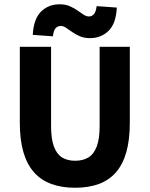

<svg xmlns="http://www.w3.org/2000/svg" viewBox="-20 -872 704 904"><path d="M333.8 12Q270.8 12 222.1 -5.7Q173.3 -23.5 140.2 -60.7Q107.1 -97.9 90.2 -155.7Q73.3 -213.5 73.3 -293.7V-651.7H220.5V-278.7Q220.5 -218.3 233.8 -182.3Q247.1 -146.3 272.2 -130.7Q297.3 -115.1 333.8 -115.1Q370.6 -115.1 396.2 -130.7Q421.8 -146.3 435.5 -182.3Q449.1 -218.3 449.1 -278.7V-651.7H591.2V-293.7Q591.2 -213.5 574.8 -155.7Q558.4 -97.9 526 -60.7Q493.6 -23.5 445.2 -5.7Q396.8 12 333.8 12ZM403.5 -692.4Q376.9 -692.4 356.4 -701.1Q335.9 -709.8 320.1 -721.1Q304.2 -732.3 291.4 -741Q278.5 -749.7 265.6 -749.7Q251.6 -749.7 241.9 -739.2Q232.1 -728.7 229.1 -701L134.2 -707.9Q138.6 -783.7 173.6 -817.7Q208.5 -851.8 260.7 -851.8Q287.3 -851.8 307.8 -843.1Q328.3 -834.4 344.1 -823.2Q360 -811.9 373.2 -803.2Q386.4 -794.5 398.6 -794.5Q412.6 -794.5 422.2 -805.4Q431.8 -816.3 435.1 -843.2L530 -836.3Q526.3 -761 491 -726.7Q455.7 -692.4 403.5 -692.4Z"/></svg>

Font: Mada
Style: Regular
Weight: 400
Designer: Khaled Hosny
Version: Version 1.5